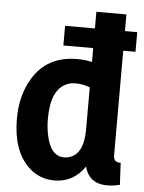

<svg xmlns="http://www.w3.org/2000/svg" viewBox="-52 -750 606 808"><g transform="rotate(5 250.5 -346.0)"><path d="M196.3 -637.7V-554.7H322.3V-496.1Q292 -502.9 259.8 -502.9Q122.1 -502.9 62.5 -384.8Q28.3 -318.4 28.3 -230.5Q28.3 -96.7 97.7 -29.3Q143.6 14.6 208 14.6Q289.1 13.7 335.9 -55.7Q357.4 30.3 465.8 12.7Q475.6 10.7 484.4 8.8L479.5 -84Q450.2 -82 449.2 -111.3V-554.7H501V-637.7H449.2V-708H322.3V-637.7ZM240.2 -85.9Q182.6 -85.9 165 -173.8Q158.2 -205.1 158.2 -242.2Q158.2 -366.2 225.6 -393.6Q242.2 -400.4 260.7 -400.4Q293 -400.4 322.3 -388.7V-210.9Q322.3 -109.4 264.6 -89.8Q252.9 -85.9 240.2 -85.9Z"/></g></svg>

Font: Yaldevi Colombo
Style: Bold
Weight: 700
Designer: Sol Matas, Denzil Rajitha, Kosala Senevirathne and Pathum Egodawatta
Foundry: Mooniak
Version: Version 1.020 ; ttfautohint (v1.6)